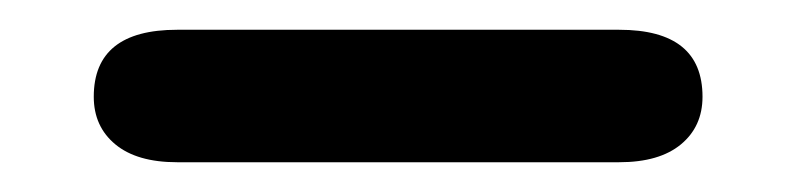

<svg xmlns="http://www.w3.org/2000/svg" viewBox="-20 -308 535 129"><path d="M43 -243Q43 -288 99 -288H396Q452 -288 452 -243Q452 -223 437.5 -211Q423 -199 396 -199H99Q72 -199 57.5 -211Q43 -223 43 -243Z"/></svg>

Font: Kodchasan SemiBold
Style: Regular
Weight: 600
Version: Version 1.000; ttfautohint (v1.6)